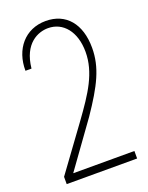

<svg xmlns="http://www.w3.org/2000/svg" viewBox="-138 -795 668 866"><g transform="rotate(-20 196.5 -362.0)"><path d="M29 0H367V-36H74V-37L228 -251C309 -370 347 -445 347 -539C347 -654 288 -724 191 -724C91 -724 28 -647 29 -544H58C70 -661 142 -690 190 -690C262 -690 313 -629 313 -532C313 -432 259 -351 183 -246L29 -35Z"/></g></svg>

Font: Kathrein 37 Thin Condensed
Style: Regular
Weight: 250
Width: 3
Designer: Lazydogs Typefoundry, based on Open Sans by Ascender Corporation
Foundry: Lazydogs Typefoundry
Version: Version 1.003;PS 001.003;hotconv 1.0.88;makeotf.lib2.5.64775